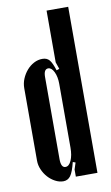

<svg xmlns="http://www.w3.org/2000/svg" viewBox="-82 -742 460 796"><g transform="rotate(-10 147.5 -344.5)"><path d="M182 -58 171 -62Q161 -21 149.5 -5.5Q138 10 119 10Q102 10 85 1Q68 -8 55 -22.5Q42 -37 34 -55.5Q26 -74 26 -93V-398Q26 -419 34 -438Q42 -457 55 -472Q68 -487 85 -496Q102 -505 121 -505Q140 -505 150.5 -492.5Q161 -480 171 -448L183 -452L173 -481V-699H264V0H173V-30ZM172 -391Q172 -421 162 -441.5Q152 -462 138 -462Q119 -462 119 -429V-83Q119 -47 138 -47Q153 -47 162.5 -68.5Q172 -90 172 -122Z"/></g></svg>

Font: Moniqa ExtBd Cond Paragraph
Style: Regular
Weight: 800
Width: 3
Designer: Rajesh Rajput
Foundry: Rajesh Rajput
Version: Version 1.000